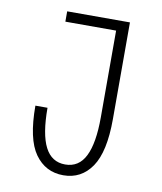

<svg xmlns="http://www.w3.org/2000/svg" viewBox="-81 -766 711 842"><g transform="rotate(10 275.0 -344.5)"><path d="M257.5 11Q178 11 131.2 -54.5Q84.5 -120 84.5 -268.5H138.5Q138.5 -151 167.8 -94Q197 -37 257.5 -37Q318.5 -37 347.2 -95Q376 -153 376 -268V-654H150V-700H429.5V-269.5Q429.5 -123.5 383.5 -56.2Q337.5 11 257.5 11Z"/></g></svg>

Font: Trispace SemiCondensed ExtraLight
Style: Regular
Weight: 200
Width: 4
Designer: Tyler Finck
Foundry: Etcetera Type Company
Version: Version 1.210; ttfautohint (v1.8.3)